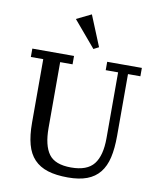

<svg xmlns="http://www.w3.org/2000/svg" viewBox="-102 -1037 944 1129"><g transform="rotate(10 370.5 -472.5)"><path d="M381 12Q310 12 260.5 -3.5Q211 -19 179 -52.5Q147 -86 132.5 -139.5Q118 -193 118 -269V-648H44V-698H293V-648H219V-255Q219 -151 256 -100Q293 -49 389 -49Q485 -49 525 -100Q565 -151 565 -255V-648H491V-698H698V-648H624V-279Q624 -204 611.5 -149.5Q599 -95 570 -59Q541 -23 494.5 -5.5Q448 12 381 12ZM266 -914 354 -957 429 -774 398 -758Z"/></g></svg>

Font: IBM Plex Serif Text
Style: Regular
Weight: 450
Designer: Mike Abbink, Paul van der Laan, Pieter van Rosmalen
Foundry: Bold Monday
Version: Version 3.001